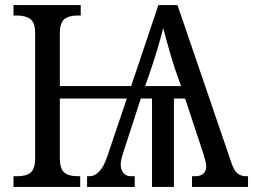

<svg xmlns="http://www.w3.org/2000/svg" viewBox="-20 -734 994 754"><path d="M954 -42V0H734V-42H747Q769 -42 779.5 -53Q790 -64 790 -81Q790 -92 780 -126L707 -347H663V0H577V-347H533L463 -132Q454 -103 454 -89Q454 -68 464.5 -55Q475 -42 495 -42H509V0H322V-42H331Q375 -42 401 -119L478 -347H215V-113Q215 -71 232.5 -56.5Q250 -42 284 -42H295V0H33V-42H49Q83 -42 100.5 -56.5Q118 -71 118 -113V-605Q118 -645 99.5 -659Q81 -673 47 -673H33V-714H297V-673H284Q250 -673 232.5 -658.5Q215 -644 215 -602V-396H495L602 -714H677L890 -91Q899 -65 912 -53.5Q925 -42 947 -42ZM691 -396 668 -461Q645 -531 621 -624Q603 -552 572 -459L550 -396Z"/></svg>

Font: Noto Serif Narrow
Style: Regular
Weight: 400
Width: 4
Designer: Monotype Design Team
Foundry: Monotype Imaging Inc.
Version: Version 1.001